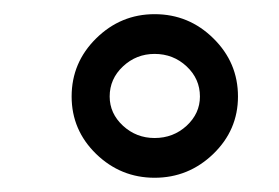

<svg xmlns="http://www.w3.org/2000/svg" viewBox="-20 -832 394 271"><path d="M198.2 -812Q246.6 -812 281.2 -777.8Q315.9 -743.7 315.9 -695.8Q315.9 -648.4 281 -614.7Q246.1 -581.1 198.2 -581.1Q150.4 -581.1 115.7 -614.7Q81.1 -648.4 81.1 -695.8Q81.1 -743.7 115.7 -777.8Q150.4 -812 198.2 -812ZM198.2 -755.9Q172.4 -755.9 153.6 -738.3Q134.8 -720.7 134.8 -695.8Q134.8 -671.9 153.6 -654.5Q172.4 -637.2 198.2 -637.2Q224.6 -637.2 243.4 -654.5Q262.2 -671.9 262.2 -695.8Q262.2 -720.7 243.4 -738.3Q224.6 -755.9 198.2 -755.9Z"/></svg>

Font: Montserrat-Arabic Medium
Style: Regular
Weight: 500
Designer: Mohamed Gaber
Foundry: Kief Type Foundry
Version: Version 5.008;PS 005.008;hotconv 1.0.88;makeotf.lib2.5.64775